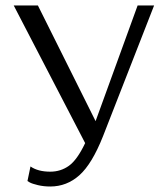

<svg xmlns="http://www.w3.org/2000/svg" viewBox="-20 -670 609 699"><path d="M163 9Q139 9 118 4Q97 -1 88 -6L80 -11L91 -64Q118 -45 163 -45Q201 -45 231 -66.5Q261 -88 290 -149L30 -650H118L328 -229L481 -650H541L355 -174Q315 -73 269 -32Q223 9 163 9Z"/></svg>

Font: Arsenal
Style: Regular
Weight: 400
Designer: Andrij Shevchenko
Foundry: Stairsfor
Version: Version 2.001;PS 002.001;hotconv 1.0.88;makeotf.lib2.5.64775